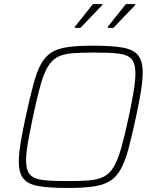

<svg xmlns="http://www.w3.org/2000/svg" viewBox="-20 -922 766 950"><path d="M315 8Q225 8 172 -1Q119 -10 96 -38Q73 -66 73 -122Q73 -160 82 -215Q91 -270 107 -344Q128 -440 145 -504Q162 -568 183.5 -606.5Q205 -645 237 -664Q269 -683 319 -689.5Q369 -696 444 -696Q534 -696 587 -686.5Q640 -677 663 -649Q686 -621 686 -564Q686 -525 677.5 -471.5Q669 -418 653 -344Q633 -250 616 -187Q599 -124 577.5 -85Q556 -46 523.5 -26Q491 -6 440.5 1Q390 8 315 8ZM312 -26Q377 -26 421 -29.5Q465 -33 494 -48Q523 -63 543 -97Q563 -131 580 -190.5Q597 -250 617 -344Q633 -419 641.5 -471.5Q650 -524 650 -559Q650 -609 630 -630.5Q610 -652 565.5 -657Q521 -662 447 -662Q382 -662 338 -658.5Q294 -655 265 -640Q236 -625 216 -591Q196 -557 179.5 -497.5Q163 -438 143 -344Q133 -294 125 -254Q117 -214 113 -183Q109 -152 109 -128Q109 -79 129 -57.5Q149 -36 194 -31Q239 -26 312 -26ZM513 -784V-789L603 -902H649V-897L541 -784ZM350 -784V-789L440 -902H486V-897L378 -784Z"/></svg>

Font: Saira Thin
Style: Italic
Weight: 100
Italic angle: -12°
Designer: Hector Gatti with collaboration of the Omnibus-Type team
Foundry: Omnibus-Type
Version: Version 1.101